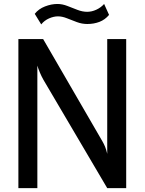

<svg xmlns="http://www.w3.org/2000/svg" viewBox="-20 -972 747 992"><path d="M75 0V-770H203L509 -242Q516.5 -229 522.8 -214.2Q529 -199.5 534 -177V-770H632V0H534L204.5 -559.5Q194 -578 185.8 -597.8Q177.5 -617.5 173 -633V0ZM193 -846 159.5 -900.5Q179.5 -926 212.5 -938.8Q245.5 -951.5 276.5 -951.5Q302 -951.5 328.2 -941.2Q354.5 -931 380.2 -921Q406 -911 430.5 -911Q454 -911 477.5 -921.8Q501 -932.5 518 -951.5L543.5 -895Q522.5 -870 493.8 -859Q465 -848 431 -848Q403.5 -848 377.2 -857.8Q351 -867.5 326.2 -877.5Q301.5 -887.5 279.5 -887.5Q257.5 -887.5 233.5 -877Q209.5 -866.5 193 -846Z"/></svg>

Font: Junction Medium
Style: Regular
Weight: 500
Designer: Caroline Hadilaksono
Foundry: Caroline Hadilaksono, Tyler Finck, The League of Moveable Type
Version: Version 2.000; ttfautohint (v1.8.3)